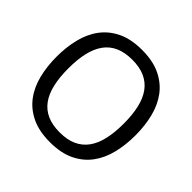

<svg xmlns="http://www.w3.org/2000/svg" viewBox="-184 -901 1085 1085"><g transform="rotate(45 359.0 -358.5)"><path d="M43.9 -357.9Q43.9 -434.6 60.5 -501.7Q77.1 -568.8 114.5 -618.9Q151.9 -668.9 211.9 -697.8Q272 -726.6 358.9 -726.6Q445.8 -726.6 505.9 -697.8Q565.9 -668.9 603.3 -618.9Q640.6 -568.8 657.2 -501.7Q673.8 -434.6 673.8 -357.9Q673.8 -281.2 657.2 -214.1Q640.6 -147 603.3 -96.9Q565.9 -46.9 505.9 -18.1Q445.8 10.7 358.9 10.7Q272 10.7 211.9 -18.1Q151.9 -46.9 114.5 -96.9Q77.1 -147 60.5 -214.1Q43.9 -281.2 43.9 -357.9ZM137.7 -357.9Q137.7 -287.1 150.1 -232.9Q162.6 -178.7 189.2 -141.8Q215.8 -105 257.8 -86.2Q299.8 -67.4 358.9 -67.4Q418 -67.4 459.7 -86.2Q501.5 -105 528.3 -141.8Q555.2 -178.7 567.6 -232.9Q580.1 -287.1 580.1 -357.9Q580.1 -428.7 567.6 -482.9Q555.2 -537.1 528.3 -574Q501.5 -610.8 459.7 -629.6Q418 -648.4 358.9 -648.4Q299.8 -648.4 257.8 -629.6Q215.8 -610.8 189.2 -574Q162.6 -537.1 150.1 -482.9Q137.7 -428.7 137.7 -357.9Z"/></g></svg>

Font: Arian AMU
Style: Regular
Weight: 400
Designer: Ruben Hakobyan (Tarumian)
Foundry: Ruben Hakobyan (Tarumian)
Version: Version 4.003